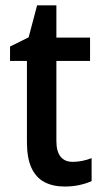

<svg xmlns="http://www.w3.org/2000/svg" viewBox="-20 -680 380 710"><path d="M249 -81.5Q266.6 -81.5 284.7 -85.2Q302.7 -88.9 318.8 -95.2V-10.3Q299.8 -1.5 273.9 4.2Q248 9.8 219.2 9.8Q175.8 9.8 144.5 -6.6Q113.3 -22.9 96.4 -59.1Q79.6 -95.2 79.6 -154.8V-454.6H17.1V-507.8L85.9 -542L117.2 -660.2H188.5V-541H313V-454.6H188.5V-158.7Q188.5 -120.1 203.9 -100.8Q219.2 -81.5 249 -81.5Z"/></svg>

Font: Open Sans SemiCondensed SemiBold
Style: Regular
Weight: 600
Width: 4
Designer: Monotype Design Team
Foundry: Monotype Imaging Inc.
Version: Version 3.000